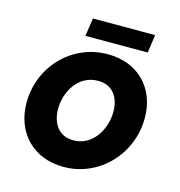

<svg xmlns="http://www.w3.org/2000/svg" viewBox="-98 -721 767 820"><g transform="rotate(15 285.0 -311.5)"><path d="M254.5 10.5C414 10.5 537 -122.5 537 -280.5C537 -413 448.5 -503.5 315 -503.5C153 -503.5 32 -371 32 -214.5C32 -81 122 10.5 254.5 10.5ZM169 -222.5C169 -299 215.5 -383 304 -383C370 -383 400.5 -333 400.5 -272C400.5 -195 352 -110 266 -110C200 -110 169 -161.5 169 -222.5ZM201 -554.5H476.5L488 -634.5H213Z"/></g></svg>

Font: HK Grotesk ExtraBold
Style: Italic
Weight: 800
Italic angle: -16°
Designer: Alfredo Marco Pradil
Foundry: Hanken Design Co.
Version: Version 3.001;FEAKit 1.0